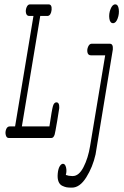

<svg xmlns="http://www.w3.org/2000/svg" viewBox="-20 -631 565 878"><path d="M25 -53H49L133 -558H114Q102 -558 99 -571Q96 -584 101.5 -597.5Q107 -611 117 -611H202Q218 -611 216 -586Q213 -560 198 -558H164L80 -53H206Q217 -128 222 -145.5Q227 -163 238 -163Q252 -163 251 -137Q251 -133 241.5 -77.5Q232 -22 230 -16Q225 0 215 0H20Q10 0 6.5 -13Q3 -26 8 -39.5Q13 -53 25 -53ZM268 118Q278 118 282 134.5Q286 151 281 169Q294 174 309 174H313Q341 174 362 133Q383 92 392 37L461 -378H396Q383 -378 380 -391Q377 -404 383 -417.5Q389 -431 399 -431H482Q498 -431 496 -405L417 75Q404 133 374.5 180Q345 227 309 227H307Q293 227 284.5 225.5Q276 224 264.5 218.5Q253 213 247.5 199Q242 185 244 163Q246 141 253 129.5Q260 118 268 118ZM497 -525Q483 -525 480 -546.5Q477 -568 485.5 -589.5Q494 -611 507 -611Q520 -611 523 -589.5Q526 -568 518 -546.5Q510 -525 497 -525Z"/></svg>

Font: CMU Typewriter Text
Style: LightOblique
Weight: 200
Italic angle: -9.46001°
Version: Version 0.7.0